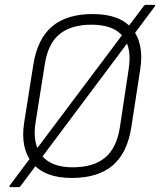

<svg xmlns="http://www.w3.org/2000/svg" viewBox="-20 -724 661 793"><path d="M23 49Q20 49 19 46.5Q18 44 21 41L113 -82L127 -103L491 -588L502 -604L573 -698Q577 -704 582 -704H615Q619 -704 620.5 -702Q622 -700 619 -697L528 -575L515 -558L149 -69L137 -52L66 43Q62 49 56 49ZM276 11Q165 11 114 -50.5Q63 -112 80 -219L118 -459Q135 -564 195.5 -615Q256 -666 363 -666Q476 -666 526 -605Q576 -544 559 -436L522 -196Q505 -91 444.5 -40Q384 11 276 11ZM280 -33Q365 -33 413 -72Q461 -111 475 -197L511 -436Q526 -527 487 -574.5Q448 -622 358 -622Q274 -622 226 -583Q178 -544 165 -458L127 -219Q113 -129 153 -81Q193 -33 280 -33Z"/></svg>

Font: Sofia Sans Semi Condensed Light
Style: Italic
Weight: 300
Italic angle: -9°
Version: Version 4.100